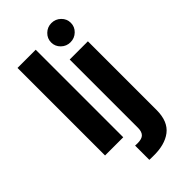

<svg xmlns="http://www.w3.org/2000/svg" viewBox="-294 -849 1128 1128"><g transform="rotate(-45 269.5 -285.0)"><path d="M211.6 -727.3V0H60.4V-727.3ZM312.1 -545.5H463.4V25.2Q463.4 120 408 162.6Q352.6 205.3 254.3 202.8Q248.2 202.8 241.7 202.6Q235.1 202.4 226.2 202.1V83.8Q232.2 84.2 236.9 84.3Q241.5 84.5 246.1 84.5Q282.7 84.5 297.4 69.1Q312.1 53.6 312.1 22.7ZM387.4 -613.6Q354 -613.6 329.9 -636.9Q305.8 -660.2 305.8 -693.2Q305.8 -726.2 329.9 -749.6Q354 -773.1 387.4 -773.1Q421.2 -773.1 445.3 -749.6Q469.5 -726.2 469.5 -693.2Q469.5 -660.2 445.3 -636.9Q421.2 -613.6 387.4 -613.6Z"/></g></svg>

Font: Inter UI
Style: Bold
Weight: 700
Designer: Rasmus Andersson
Foundry: rsms
Version: 3.2;8d6f07862